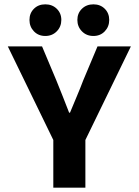

<svg xmlns="http://www.w3.org/2000/svg" viewBox="-20 -866 640 886"><path d="M226 0V-220L16 -652H174L240 -495Q255 -458 269.5 -421.5Q284 -385 299 -346H303Q319 -385 334.5 -421.5Q350 -458 364 -495L430 -652H584L374 -220V0ZM189 -700Q157 -700 136.5 -721.5Q116 -743 116 -774Q116 -805 136.5 -825.5Q157 -846 189 -846Q221 -846 242 -825.5Q263 -805 263 -774Q263 -743 242 -721.5Q221 -700 189 -700ZM411 -700Q379 -700 358 -721.5Q337 -743 337 -774Q337 -805 358 -825.5Q379 -846 411 -846Q443 -846 463.5 -825.5Q484 -805 484 -774Q484 -743 463.5 -721.5Q443 -700 411 -700Z"/></svg>

Font: Source Code Pro ExtraLight
Style: Bold
Weight: 700
Monospace: yes
Version: Version 1.018;hotconv 1.0.116;makeotfexe 2.5.65601